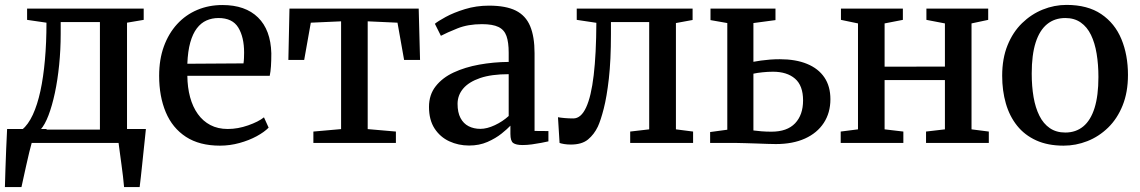

<svg xmlns="http://www.w3.org/2000/svg" viewBox="-21 -583 4651 783"><path d="M50 0V-52.5L68.5 -53.5Q94 -74.5 112.8 -115Q131.5 -155.5 143.8 -212Q156 -268.5 162.2 -338.8Q168.5 -409 168.5 -490.5L89.5 -502V-548H565V-502L497 -490.5V0ZM144.5 -54.5H386.5V-493H226.5V-445.5Q226.5 -380 220.2 -318.2Q214 -256.5 202.8 -204Q191.5 -151.5 176.8 -112.8Q162 -74 144.5 -54.5ZM-1 180Q0 145.5 1.2 106Q2.5 66.5 4.2 25Q6 -16.5 8 -57H170.5L109.5 -5Q105 11 98.5 37.2Q92 63.5 85.8 92.2Q79.5 121 74.2 144.8Q69 168.5 66.5 180ZM485 180Q483.5 160 480.5 135.8Q477.5 111.5 474.2 86.8Q471 62 467.8 39.5Q464.5 17 462.5 -0.5L420.5 -57H574Q572 -37.5 569.5 -13.5Q567 10.5 564.2 36.5Q561.5 62.5 558.8 88.2Q556 114 553.5 137.5Q551 161 548.5 180Z M876 11Q792.5 11 737.2 -25Q682 -61 655 -125.5Q628 -190 628 -274Q628 -340.5 647.2 -393.5Q666.5 -446.5 701.2 -484.5Q736 -522.5 783.2 -542.5Q830.5 -562.5 886 -562.5Q979.5 -562.5 1031.2 -511.8Q1083 -461 1085.5 -365.5Q1085.5 -335 1084 -312.8Q1082.5 -290.5 1079 -274H743Q743.5 -226.5 754.2 -186.8Q765 -147 785.8 -118Q806.5 -89 837 -73Q867.5 -57 908 -57Q949 -57 991 -71.8Q1033 -86.5 1055.5 -104.5L1074.5 -62.5Q1057 -44.5 1025.8 -27.5Q994.5 -10.5 955.5 0.2Q916.5 11 876 11ZM743 -323 972 -324.5Q973.5 -334 974 -346.2Q974.5 -358.5 974.5 -368.5Q974.5 -431.5 950.8 -470.5Q927 -509.5 870 -509.5Q843.5 -509.5 821 -499.5Q798.5 -489.5 781.8 -467.5Q765 -445.5 755 -410Q745 -374.5 743 -323Z M1257 0V-46.5L1370 -56.5V-496L1246.5 -490.5L1219.5 -338.5H1155L1159.5 -548H1686.5L1692 -338.5H1627L1600 -490.5L1478.5 -496V-56.5L1593.5 -46.5V0Z M1892 10.5Q1848.5 10.5 1811.2 -6.8Q1774 -24 1751.2 -59Q1728.5 -94 1728.5 -147Q1728.5 -196.5 1755.8 -231.2Q1783 -266 1829.2 -287.5Q1875.5 -309 1933.5 -319.5Q1991.5 -330 2053.5 -330.5V-368Q2053.5 -410.5 2044.5 -436Q2035.5 -461.5 2011.8 -473Q1988 -484.5 1944.5 -484.5Q1887.5 -484.5 1844.5 -467.2Q1801.5 -450 1777 -437L1752.5 -486Q1764 -496 1796.5 -513.8Q1829 -531.5 1875.2 -545.8Q1921.5 -560 1973 -560Q2042 -560 2082.5 -539.8Q2123 -519.5 2141 -476.5Q2159 -433.5 2159 -366V-49L2215.5 -48.5V-6.5Q2204.5 -4 2186.5 -0.5Q2168.5 3 2148.2 5.8Q2128 8.5 2110.5 8.5Q2083.5 8.5 2072 0.2Q2060.5 -8 2060.5 -37V-70.5Q2048.5 -57.5 2024.5 -38.2Q2000.5 -19 1967 -4.2Q1933.5 10.5 1892 10.5ZM1938 -57.5Q1965 -57.5 1997 -72.5Q2029 -87.5 2053.5 -110V-280.5Q1983.5 -280.5 1937.2 -264.8Q1891 -249 1868 -221.8Q1845 -194.5 1845 -159.5Q1845 -124.5 1857 -101.8Q1869 -79 1890.2 -68.2Q1911.5 -57.5 1938 -57.5Z M2307 6.5Q2292 6.5 2280 4.5Q2268 2.5 2261 0L2254.5 -105Q2265 -103 2282 -101.5Q2299 -100 2317 -100Q2348.5 -100 2369.2 -144.8Q2390 -189.5 2400.2 -276.5Q2410.5 -363.5 2411 -490L2331 -502V-548H2803.5V-501.5L2735.5 -489V-55.5L2805.5 -46.5V0H2549V-46.5L2626.5 -55.5V-493H2470.5V-443.5Q2470.5 -337 2462 -262.5Q2453.5 -188 2441.2 -140.2Q2429 -92.5 2417 -66.5Q2402 -35 2377 -14.2Q2352 6.5 2307 6.5Z M2875 0V-44.5L2945 -54V-489L2876.5 -501V-548H3141.5V-501L3051.5 -489V-331Q3064.5 -333.5 3082 -336Q3099.5 -338.5 3119.2 -340Q3139 -341.5 3159 -341.5Q3224 -341.5 3270.2 -322.5Q3316.5 -303.5 3341 -267.2Q3365.5 -231 3365.5 -178.5Q3365.5 -123 3338.5 -81.8Q3311.5 -40.5 3261.8 -18Q3212 4.5 3143 4.5Q3130.5 4.5 3109.2 3.8Q3088 3 3064 2.2Q3040 1.5 3018.5 0.8Q2997 0 2984 0ZM3125 -46Q3189 -46 3221.5 -80.2Q3254 -114.5 3254 -173.5Q3254 -234 3221.2 -262.2Q3188.5 -290.5 3131.5 -290.5Q3110.5 -290.5 3088.8 -288.2Q3067 -286 3051.5 -282.5V-51Q3065.5 -49 3084.8 -47.5Q3104 -46 3125 -46Z M3407.5 0V-46.5L3478 -55.5V-487.5L3408.5 -502V-548H3661V-502L3586.5 -487.5V-311L3832.5 -311.5V-487.5L3757 -502V-548H4009V-502L3941 -487.5V-55.5L4011.5 -46.5V0H3755.5V-46.5L3832.5 -55.5V-256.5H3586.5V-55.5L3663 -46.5V0Z M4066 -274Q4066 -344.5 4087.8 -398.2Q4109.5 -452 4147 -488.5Q4184.5 -525 4231.5 -544Q4278.5 -563 4328.5 -563Q4414.5 -563 4470 -525.5Q4525.5 -488 4552.2 -423.5Q4579 -359 4579 -277.5Q4579 -207 4557.2 -153Q4535.5 -99 4498 -62.5Q4460.5 -26 4413.5 -7.5Q4366.5 11 4316.5 11Q4252 11 4204.8 -10.5Q4157.5 -32 4126.8 -70.5Q4096 -109 4081 -161Q4066 -213 4066 -274ZM4323.5 -42.5Q4366.5 -42.5 4396.8 -67.5Q4427 -92.5 4442.8 -142.8Q4458.5 -193 4458.5 -269Q4458.5 -320 4451.2 -364Q4444 -408 4428.2 -440.5Q4412.5 -473 4386.5 -491.2Q4360.5 -509.5 4323.5 -509.5Q4280 -509.5 4249.2 -484.5Q4218.5 -459.5 4202.5 -409.5Q4186.5 -359.5 4186.5 -283Q4186.5 -231 4194 -187.2Q4201.5 -143.5 4217.8 -111Q4234 -78.5 4260.2 -60.5Q4286.5 -42.5 4323.5 -42.5Z"/></svg>

Font: Merriweather 36pt Medium
Style: Regular
Weight: 500
Version: Version 2.100